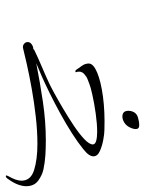

<svg xmlns="http://www.w3.org/2000/svg" viewBox="61 -484 500 662"><g transform="rotate(90 311.0 -153.0)"><path d="M587 77Q585 77 585 75Q585 73 588 67Q603 41 603 23Q603 -9 566.5 -20.5Q530 -32 476 -32Q433 -32 383.5 -26.5Q334 -21 286.5 -12.5Q239 -4 201.5 4.5Q164 13 144 18H142Q135 18 130 13Q125 8 125 2Q125 -11 142 -17Q144 -17 146 -17.5Q148 -18 149 -18L152 -21Q181 -35 209.5 -47Q238 -59 266 -72Q275 -76 299 -89Q323 -102 353.5 -120Q384 -138 412.5 -157Q441 -176 459.5 -193.5Q478 -211 478 -223Q478 -231 466 -234.5Q454 -238 435 -238Q407 -238 371.5 -233Q336 -228 307 -221.5Q278 -215 269 -211Q262 -208 253.5 -205Q245 -202 236 -194Q233 -192 230 -187Q227 -182 227 -176Q227 -169 229 -165Q229 -163 227 -163Q221 -163 220 -167Q216 -173 207.5 -184.5Q199 -196 199 -209Q199 -225 230 -238Q261 -251 313 -258Q365 -265 428 -263Q441 -263 462.5 -259Q484 -255 501.5 -247Q519 -239 519 -225Q519 -218 513.5 -209.5Q508 -201 494 -190Q472 -172 440 -151.5Q408 -131 371.5 -111Q335 -91 301.5 -74.5Q268 -58 243 -47L198 -28Q264 -41 331.5 -51Q399 -61 465 -61Q490 -61 514.5 -59.5Q539 -58 563 -53Q583 -49 602.5 -35Q622 -21 622 7Q622 19 616.5 34.5Q611 50 598 68Q593 77 587 77ZM382 -325Q362 -325 362 -346Q362 -354 365 -361Q370 -374 384.5 -378.5Q399 -383 412 -383Q425 -383 425 -371Q425 -362 419 -350Q413 -338 402.5 -331.5Q392 -325 382 -325Z"/></g></svg>

Font: WindSong
Style: Regular
Weight: 400
Designer: Robert E. Leuschke
Foundry: Robert E. Leuschke
Version: Version 1.010; ttfautohint (v1.8.3)